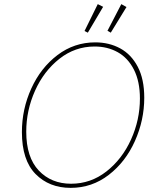

<svg xmlns="http://www.w3.org/2000/svg" viewBox="-20 -903 776 929"><path d="M86 -264Q86 -375 131.5 -475Q177 -575 258 -636.5Q339 -698 441 -698Q508 -698 561.5 -669Q615 -640 646.5 -580Q678 -520 678 -430Q678 -322 633 -221Q588 -120 506.5 -57Q425 6 322 6Q218 6 152 -61Q86 -128 86 -264ZM657 -426Q657 -509 628 -566Q599 -623 549.5 -650.5Q500 -678 438 -678Q343 -678 267.5 -618.5Q192 -559 149.5 -464Q107 -369 107 -266Q107 -142 167.5 -78Q228 -14 324 -14Q419 -14 495 -73.5Q571 -133 614 -228Q657 -323 657 -426ZM479 -870 405 -745 389 -753 453 -883ZM592 -869 516 -745 500 -754 567 -883Z"/></svg>

Font: Bitter Pro Thin
Style: Italic
Weight: 250
Italic angle: -9°
Designer: Sol Matas, and Bitter project Authors
Foundry: Sol Matas
Version: Version 1.010